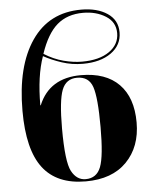

<svg xmlns="http://www.w3.org/2000/svg" viewBox="-54 -806 699 862"><g transform="rotate(-5 295.5 -375.0)"><path d="M298 10Q417 10 482.5 -57Q548 -124 548 -234Q548 -346 488.5 -406.5Q429 -467 317 -467Q175 -467 126 -348H124Q124 -480 155 -567Q191 -547 236.5 -532Q282 -517 331 -517Q410 -517 458.5 -551.5Q507 -586 507 -644Q507 -699 461.5 -729.5Q416 -760 344 -760Q199 -760 120.5 -645.5Q42 -531 42 -330Q42 -155 105 -72.5Q168 10 298 10ZM328 -527Q289 -527 245 -538.5Q201 -550 158 -577Q188 -666 234 -705.5Q280 -745 351 -745Q410 -745 453 -718Q496 -691 496 -641Q496 -590 451 -558.5Q406 -527 328 -527ZM298 0Q258 0 235 -42.5Q212 -85 212 -236Q212 -361 230.5 -409Q249 -457 299 -457Q352 -457 368.5 -408.5Q385 -360 385 -227Q385 -96 366.5 -48Q348 0 298 0Z"/></g></svg>

Font: Noto Serif Display SemiCondensed Extra
Style: Regular
Weight: 800
Width: 4
Designer: Monotype Design Team
Foundry: Monotype Imaging Inc.
Version: Version 1.900